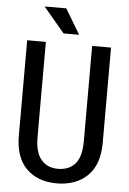

<svg xmlns="http://www.w3.org/2000/svg" viewBox="-60 -936 663 989"><g transform="rotate(5 271.5 -441.0)"><path d="M489.3 -710.9V-218.3Q489.3 -105.5 429.7 -47.6Q370.1 10.3 270.5 10.3Q172.4 10.3 114 -47.6Q55.7 -105.5 55.7 -218.3V-710.9H152.3V-218.3Q152.3 -140.6 183.8 -102.8Q215.3 -64.9 270.5 -64.9Q328.1 -64.9 359.9 -101.3Q391.6 -137.7 391.6 -218.3V-710.9ZM319.8 -762.2H239.3L129.9 -892.1H242.2Z"/></g></svg>

Font: Franco
Style: Regular
Weight: 400
Designer: Google
Version: Version 1.200311; 2013